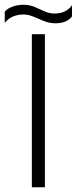

<svg xmlns="http://www.w3.org/2000/svg" viewBox="-59 -788 323 808"><path d="M173 -690Q149 -690 126 -699.5Q103 -709 81.5 -718Q60 -727 40 -727Q18 -727 -2 -719.5Q-22 -712 -39 -692V-739Q-27 -753 -5 -760.5Q17 -768 39 -768Q65 -768 86.5 -759Q108 -750 128 -740.5Q148 -731 171 -731Q219 -731 244 -766V-719Q223 -690 173 -690ZM75 0V-644H130V0Z"/></svg>

Font: Kanit ExtraLight
Style: Regular
Weight: 275
Designer: Katatrad Team
Foundry: CadsonDemak
Version: Version 2.000; ttfautohint (v1.8.3)